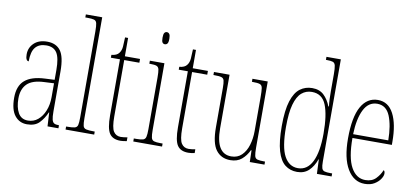

<svg xmlns="http://www.w3.org/2000/svg" viewBox="-71 -999 2697 1248"><g transform="rotate(10 1278.0 -375.0)"><path d="M153 10Q103 10 72.5 -28.5Q42 -67 42 -146Q42 -224 85.5 -261.5Q129 -299 218 -303L281 -306V-371Q281 -451 259.5 -484Q238 -517 190 -517Q143 -517 118.5 -488.5Q94 -460 94 -395Q73 -395 73 -438Q73 -482 104.5 -512Q136 -542 191 -542Q250 -542 279.5 -502.5Q309 -463 309 -366V-103Q309 -66 313.5 -48.5Q318 -31 328.5 -25.5Q339 -20 358 -20H360V0H288L283 -91H281Q262 -48 234 -19Q206 10 153 10ZM155 -15Q193 -15 221 -38.5Q249 -62 265 -102Q281 -142 281 -191V-283L219 -280Q139 -277 104.5 -242.5Q70 -208 70 -146Q70 -88 90.5 -51.5Q111 -15 155 -15Z M407 0V-20H410Q447 -20 463 -24Q479 -28 483 -43.5Q487 -59 487 -94V-662Q487 -699 483 -715.5Q479 -732 464.5 -736Q450 -740 420 -740H407V-760H515V-94Q515 -59 519 -43.5Q523 -28 539.5 -24Q556 -20 592 -20H596V0Z M770 10Q719 10 697.5 -22.5Q676 -55 676 -141V-511H616V-530Q652 -533 666 -553Q679 -570 681 -596Q683 -622 684 -657H704V-536H804V-511H704V-140Q704 -65 720.5 -40Q737 -15 768 -15Q780 -15 789.5 -16.5Q799 -18 812 -20V5Q787 10 770 10Z M946 -658Q936 -658 930 -666Q924 -674 924 -698Q924 -721 930 -729.5Q936 -738 946 -738Q956 -738 962.5 -729.5Q969 -721 969 -698Q969 -674 962.5 -666Q956 -658 946 -658ZM854 0V-20H870Q901 -20 915 -24.5Q929 -29 933 -45Q937 -61 937 -96V-437Q937 -473 933.5 -489.5Q930 -506 917 -511Q904 -516 875 -516H869V-536H965V-96Q965 -61 969 -45Q973 -29 987 -24.5Q1001 -20 1031 -20H1044V0Z M1218 10Q1167 10 1145.5 -22.5Q1124 -55 1124 -141V-511H1064V-530Q1100 -533 1114 -553Q1127 -570 1129 -596Q1131 -622 1132 -657H1152V-536H1252V-511H1152V-140Q1152 -65 1168.5 -40Q1185 -15 1216 -15Q1228 -15 1237.5 -16.5Q1247 -18 1260 -20V5Q1235 10 1218 10Z M1495 10Q1435 10 1401 -34.5Q1367 -79 1367 -184V-443Q1367 -477 1363 -492.5Q1359 -508 1344 -512Q1329 -516 1296 -516H1292V-536H1395V-183Q1395 -15 1497 -15Q1539 -15 1566 -41.5Q1593 -68 1606 -111Q1619 -154 1619 -203V-426Q1619 -468 1616 -487Q1613 -506 1598.5 -511Q1584 -516 1549 -516H1546V-536H1647V-101Q1647 -62 1651 -45Q1655 -28 1670 -24Q1685 -20 1718 -20H1720V0H1623L1621 -77H1617Q1599 -39 1570 -14.5Q1541 10 1495 10Z M1936 10Q1890 10 1856.5 -16Q1823 -42 1805 -103Q1787 -164 1787 -267Q1787 -372 1806.5 -432.5Q1826 -493 1860.5 -518.5Q1895 -544 1940 -544Q1988 -544 2017 -516.5Q2046 -489 2063 -445H2067Q2064 -468 2063 -493Q2062 -518 2062 -544V-656Q2062 -696 2058 -713.5Q2054 -731 2041 -735.5Q2028 -740 2000 -740H1995V-760H2090V-86Q2090 -56 2094.5 -42Q2099 -28 2112.5 -24Q2126 -20 2153 -20H2163V0H2066L2062 -95H2060Q2043 -47 2013 -18.5Q1983 10 1936 10ZM1937 -15Q1999 -15 2031 -79.5Q2063 -144 2063 -265Q2063 -388 2036.5 -453.5Q2010 -519 1942 -519Q1903 -519 1874.5 -494.5Q1846 -470 1830.5 -414.5Q1815 -359 1815 -265Q1815 -132 1847 -73.5Q1879 -15 1937 -15Z M2382 10Q2310 10 2267.5 -61Q2225 -132 2225 -262Q2225 -403 2264 -472.5Q2303 -542 2374 -542Q2443 -542 2478 -474.5Q2513 -407 2513 -291V-270H2253Q2253 -140 2287.5 -77.5Q2322 -15 2382 -15Q2426 -15 2451.5 -41.5Q2477 -68 2489 -99Q2493 -97 2495.5 -92Q2498 -87 2498 -77Q2498 -62 2484.5 -41.5Q2471 -21 2445.5 -5.5Q2420 10 2382 10ZM2485 -295Q2484 -394 2458.5 -455.5Q2433 -517 2374 -517Q2316 -517 2286 -457Q2256 -397 2253 -295Z"/></g></svg>

Font: Noto Serif Ethiopic ExtraCondensed Thin
Style: Regular
Weight: 100
Width: 2
Designer: Monotype Design Team
Foundry: Monotype Imaging Inc.
Version: Version 2.102; ttfautohint (v1.8.4.7-5d5b)